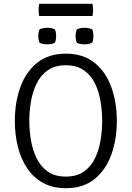

<svg xmlns="http://www.w3.org/2000/svg" viewBox="-20 -977 692 1009"><path d="M134 -342Q134 -293 142.5 -241.5Q151 -190 172 -146.2Q193 -102.5 230.5 -75.8Q268 -49 326 -49Q384 -49 421.5 -75.8Q459 -102.5 479.8 -146.2Q500.5 -190 508.8 -241.5Q517 -293 517 -342Q517 -391 508.8 -442.2Q500.5 -493.5 479.8 -537Q459 -580.5 421.5 -607.2Q384 -634 326 -634Q268 -634 230.5 -607.2Q193 -580.5 172 -537Q151 -493.5 142.5 -442.2Q134 -391 134 -342ZM58 -342Q58 -439 87 -519.2Q116 -599.5 175.5 -647.2Q235 -695 326 -695Q417.5 -695 477 -647Q536.5 -599 565.2 -518.8Q594 -438.5 594 -342Q594 -244.5 565 -164.2Q536 -84 476.8 -36Q417.5 12 326 12Q257 12 206.5 -15.8Q156 -43.5 123 -92.5Q90 -141.5 74 -205.5Q58 -269.5 58 -342ZM424 -744Q413.5 -744 402.2 -746.2Q391 -748.5 383.5 -752.5Q380 -762 378.5 -770.8Q377 -779.5 377 -787.5Q377 -796 378.5 -804.5Q380 -813 383.5 -822.5Q391 -826.5 402.2 -828.8Q413.5 -831 424 -831Q434.5 -831 445.8 -828.8Q457 -826.5 464.5 -822.5Q468.5 -813 469.8 -804.5Q471 -796 471 -787.5Q471 -779.5 469.8 -770.8Q468.5 -762 464.5 -752.5Q457 -748.5 445.8 -746.2Q434.5 -744 424 -744ZM228 -744Q217.5 -744 206.2 -746.2Q195 -748.5 187.5 -752.5Q184 -762 182.5 -770.8Q181 -779.5 181 -787.5Q181 -796 182.5 -804.5Q184 -813 187.5 -822.5Q195 -826.5 206.2 -828.8Q217.5 -831 228 -831Q238.5 -831 249.8 -828.8Q261 -826.5 268.5 -822.5Q272.5 -813 273.8 -804.5Q275 -796 275 -787.5Q275 -779.5 273.8 -770.8Q272.5 -762 268.5 -752.5Q261 -748.5 249.8 -746.2Q238.5 -744 228 -744ZM186 -893Q184.5 -900 183.8 -907.2Q183 -914.5 183 -924Q183 -934.5 183.8 -942Q184.5 -949.5 186 -957H466Q467.5 -949.5 468.2 -942Q469 -934.5 469 -924Q469 -906.5 466 -893Z"/></svg>

Font: Signika Negative Light
Style: Regular
Weight: 300
Designer: Anna Giedry
Foundry: Anna Giedry
Version: Version 2.001